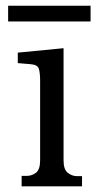

<svg xmlns="http://www.w3.org/2000/svg" viewBox="-20 -660 348 680"><path d="M8.8 -639.6H300.8V-584H8.8ZM205.1 -91.8Q205.1 -59.6 220.2 -47.9Q235.4 -36.1 252.9 -36.1H270.5V0H56.6V-37.1H75.2Q92.8 -37.1 107.4 -48.3Q122.1 -59.6 122.1 -91.8V-373Q122.1 -401.4 117.7 -416Q113.3 -430.7 88.9 -432.6L43 -436.5V-473.6L205.1 -489.3Z"/></svg>

Font: Uchen
Style: Regular
Weight: 400
Designer: Christopher J. Fynn
Foundry: Christopher J. Fynn for DDC
Version: Version 1.000 preliminary